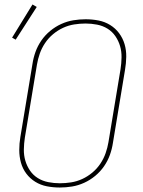

<svg xmlns="http://www.w3.org/2000/svg" viewBox="-20 -829 640 857"><path d="M247 8Q217 8 189 2.5Q161 -3 137.5 -17.5Q114 -32 97.5 -54Q81 -76 73.5 -103Q66 -130 66 -159.5Q66 -189 71 -218L125 -544Q129 -571 138.5 -597.5Q148 -624 164.5 -648Q181 -672 204 -691Q227 -710 253.5 -722Q280 -734 307.5 -738.5Q335 -743 362 -743Q392 -743 420 -737.5Q448 -732 471.5 -717.5Q495 -703 511.5 -681Q528 -659 536 -632Q544 -605 543.5 -575.5Q543 -546 538 -517L484 -191Q480 -164 470.5 -137.5Q461 -111 444.5 -87Q428 -63 405 -44Q382 -25 355.5 -13Q329 -1 301.5 3.5Q274 8 247 8ZM247 -11Q272 -11 297.5 -15Q323 -19 347 -30Q371 -41 392 -58.5Q413 -76 428 -98.5Q443 -121 451.5 -145.5Q460 -170 464 -194L518 -520Q522 -546 522.5 -572.5Q523 -599 516 -623Q509 -647 495 -667.5Q481 -688 460 -701Q439 -714 413.5 -719Q388 -724 362 -724Q337 -724 311.5 -720Q286 -716 262 -705Q238 -694 217 -676.5Q196 -659 181 -636.5Q166 -614 157.5 -589.5Q149 -565 145 -541L91 -215Q87 -189 86.5 -162.5Q86 -136 93 -112Q100 -88 114 -67.5Q128 -47 149 -34Q170 -21 195.5 -16Q221 -11 247 -11ZM50 -652 34 -661 125 -809 144 -798Z"/></svg>

Font: Iosevka SS04 Thin Extended
Style: Italic
Weight: 100
Width: 7
Italic angle: -9°
Monospace: yes
Designer: Belleve Invis
Foundry: Belleve Invis
Version: Version 19.0.0; ttfautohint (v1.8.4)